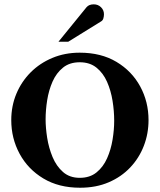

<svg xmlns="http://www.w3.org/2000/svg" viewBox="-20 -856 741 890"><path d="M668.5 -299.3Q668.5 -236.3 646.7 -179.9Q625 -123.5 583.7 -79.8Q542.5 -36.1 483.9 -11Q425.3 14.2 351.1 14.2Q252.4 14.2 180.9 -28.8Q109.4 -71.8 70.8 -143.3Q32.2 -214.8 32.2 -299.3Q32.2 -364.7 55.9 -421.4Q79.6 -478 122.3 -520.8Q165 -563.5 222.9 -587.6Q280.8 -611.8 349.6 -611.8Q448.7 -611.8 520 -569.1Q591.3 -526.4 629.9 -455.3Q668.5 -384.3 668.5 -299.3ZM509.3 -296.4Q509.3 -341.3 501.7 -388.7Q494.1 -436 476.3 -476.6Q458.5 -517.1 427.5 -542.2Q396.5 -567.4 349.6 -567.4Q302.7 -567.4 272 -542.5Q241.2 -517.6 223.6 -477.8Q206.1 -438 198.7 -391.6Q191.4 -345.2 191.4 -302.7Q191.4 -263.7 198.7 -217Q206.1 -170.4 223.6 -128.2Q241.2 -85.9 272 -58.8Q302.7 -31.7 349.6 -31.7Q396.5 -31.7 427.5 -56.9Q458.5 -82 476.3 -122.1Q494.1 -162.1 501.7 -208.3Q509.3 -254.4 509.3 -296.4ZM461.9 -790Q461.9 -779.8 459 -770.3Q456.1 -760.7 447.8 -756.3L296.4 -662.6H251L381.3 -822.8Q392.6 -835.9 414.6 -835.9Q434.6 -835.9 448.2 -822.5Q461.9 -809.1 461.9 -790Z"/></svg>

Font: Scheherazade New
Style: Bold
Weight: 700
Designer: SIL International
Foundry: SIL International
Version: Version 4.000